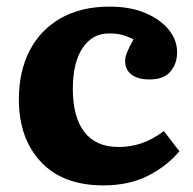

<svg xmlns="http://www.w3.org/2000/svg" viewBox="-20 -546 584 580"><path d="M292 14Q170 14 103.5 -57Q37 -128 37 -246Q37 -330 69.5 -393Q102 -456 163.5 -491Q225 -526 311 -526Q374 -526 419.5 -506.5Q465 -487 490 -456Q515 -425 515 -388Q515 -354 495 -330Q475 -306 432 -306Q397 -306 377.5 -320.5Q358 -335 358 -362Q358 -373 363.5 -387Q369 -401 383 -427Q366 -436 349.5 -440.5Q333 -445 309 -445Q259 -445 229.5 -401Q200 -357 200 -278Q200 -192 235 -147Q270 -102 338 -102Q374 -102 407 -113Q440 -124 475 -150L522 -89Q484 -44 427 -15Q370 14 292 14Z"/></svg>

Font: Literata 12pt
Style: Bold
Weight: 700
Designer: Latin by Veronika Burian and Jose Scaglione. Greek by Irene Vlachou. Cyrillic by Vera Evstafieva.
Foundry: TypeTogether
Version: Version 3.002